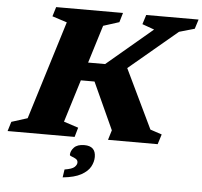

<svg xmlns="http://www.w3.org/2000/svg" viewBox="-88 -770 1121 1063"><g transform="rotate(5 473.0 -239.0)"><path d="M247 -628 165 -654.5 181 -707H552.5L537 -654.5L449 -626.5L384 -416.5H478.5L732 -630.5L665 -654.5L681.5 -707H972.5L956 -654.5L870.5 -630L602.5 -405L760 -77L824.5 -55.5L807 0H531L545.5 -47.5L547.5 -54.5L428.5 -315H352.5L279.5 -79L360.5 -52.5L345.5 0H-27L-11 -52.5L77.5 -80.5ZM328 101Q328 79.5 346.2 60Q364.5 40.5 403.5 40.5Q466.5 40.5 466.5 101Q466.5 128.5 451.8 155.5Q437 182.5 400.5 202.5Q364 222.5 299 229L305.5 184.5Q347 178 360.2 165.5Q373.5 153 373.5 140Q373.5 127 362.2 120.2Q351 113.5 339.5 109.8Q328 106 328 101Z"/></g></svg>

Font: Newsreader 6pt
Style: Bold Italic
Weight: 700
Italic angle: -17°
Designer: Hugues Gentile
Foundry: Production Type
Version: Version 1.003; ttfautohint (v1.8.3)